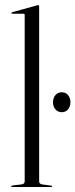

<svg xmlns="http://www.w3.org/2000/svg" viewBox="-20 -750 302 770"><path d="M137 -725V-23Q137 -12.5 149 -10.5L184.5 -5.5Q189 -5.5 189 -2.5Q189 0 185.5 0H28Q25 0 25 -2.5Q25 -5 32 -6.5L67 -10.5Q79 -12.5 79 -22.5V-690Q79 -695 74 -695H28.5Q26 -695 26 -697.5Q26 -700 29 -701L126.5 -728Q130.5 -729.5 133 -729.5Q137 -729.5 137 -725ZM227.5 -300Q212 -300 202.2 -311.5Q192.5 -323 192.5 -340Q192.5 -357 202.2 -368.5Q212 -380 227.5 -380Q243.5 -380 253 -368.5Q262.5 -357 262.5 -340Q262.5 -323 253 -311.5Q243.5 -300 227.5 -300Z"/></svg>

Font: Fraunces 144pt Light
Style: Regular
Weight: 300
Version: Version 1.000;[b76b70a41]